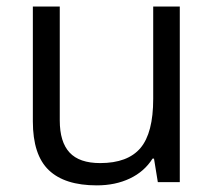

<svg xmlns="http://www.w3.org/2000/svg" viewBox="-20 -555 654 585"><path d="M162.1 -535.2V-188Q162.1 -122.6 191.9 -90.3Q221.7 -58.1 285.2 -58.1Q369.1 -58.1 408 -104Q446.8 -149.9 446.8 -253.9V-535.2H527.8V0H460.9L449.2 -71.8H444.8Q419.9 -32.2 375.7 -11.2Q331.5 9.8 274.9 9.8Q177.2 9.8 128.7 -36.6Q80.1 -83 80.1 -185.1V-535.2Z"/></svg>

Font: Sahel FD
Style: FD
Weight: 400
Foundry: Saber Rastikerdar (saber.rastikerdar@gmail.com)
Version: Version 3.3.1